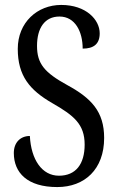

<svg xmlns="http://www.w3.org/2000/svg" viewBox="-20 -746 476 778"><path d="M212 12C323 12 402 -60 402 -187C402 -294 350 -348 253 -401C160 -452 130 -488 130 -560C130 -632 161 -679 221 -679C285 -679 315 -617 315 -549C360 -549 384 -568 384 -611C384 -666 329 -726 228 -726C131 -726 52 -655 52 -548C52 -439 100 -381 192 -328C279 -278 323 -243 323 -160C323 -81 287 -34 219 -34C150 -34 106 -99 101 -195C63 -195 36 -169 36 -126C36 -46 91 12 212 12Z"/></svg>

Font: Noto Serif Georgian ExtraCondensed
Style: Regular
Weight: 400
Width: 2
Designer: Monotype Design Team, Akaki Razmadze
Foundry: Google LLC
Version: Version 2.003